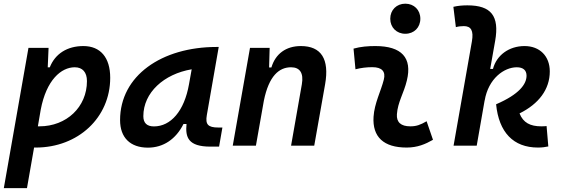

<svg xmlns="http://www.w3.org/2000/svg" viewBox="-28 -771 2978 1016"><path d="M114.7 224.6 152.3 9.8C155.3 9.8 158.2 9.8 161.1 9.8C385.7 9.8 555.2 -148.9 555.2 -359.4C555.2 -466.8 503.4 -527.3 413.1 -527.3C328.1 -527.3 263.7 -486.8 235.4 -414.6H224.6L229 -517.6H122.6L-7.8 224.6ZM172.4 -102.5 187.5 -190.4C217.3 -348.1 295.9 -415 367.7 -415C408.7 -415 432.1 -388.7 432.1 -341.8C432.1 -205.1 324.2 -102.5 180.7 -102.5C177.7 -102.5 174.8 -102.5 172.4 -102.5Z M754.9 10.3C836.4 10.3 902.8 -34.7 942.9 -114.7H959C952.1 -44.9 967.3 4.9 1085.4 4.9H1131.3L1148.9 -96.2H1127C1071.8 -96.2 1058.1 -113.3 1066.4 -161.6L1129.4 -522.5H1118.2C827.1 -522.5 607.4 -370.1 607.4 -135.3C607.4 -43 661.1 10.3 754.9 10.3ZM786.6 -102.1C749.5 -102.1 730.5 -120.1 730.5 -156.2C730.5 -281.2 839.4 -379.4 986.3 -404.3L972.2 -325.7C947.3 -183.1 875.5 -102.1 786.6 -102.1Z M1203.6 0H1326.2L1368.2 -237.8C1395 -370.1 1449.2 -415 1512.2 -415C1559.1 -415 1579.6 -384.3 1569.3 -325.2L1512.2 0H1634.8L1692.4 -325.2C1715.8 -458.5 1671.9 -527.3 1564 -527.3C1485.4 -527.3 1429.7 -486.3 1408.2 -414.1H1396L1398.9 -517.6H1294.9Z M2229.5 -129.4C2195.8 -109.9 2175.3 -102.5 2143.1 -102.5C2093.8 -102.5 2069.3 -124 2072.3 -166.5C2076.7 -231 2109.4 -278.8 2125 -345.2C2154.3 -465.3 2097.7 -527.3 1958 -527.3C1919.4 -527.3 1880.9 -524.4 1842.8 -513.7L1853 -404.3C1882.8 -412.1 1912.6 -415.5 1942.4 -415.5C1993.2 -415.5 2014.2 -392.6 2002.9 -349.1C1988.3 -290.5 1953.1 -224.1 1948.7 -153.3C1941.9 -46.4 2002 9.8 2124 9.8C2181.2 9.8 2223.1 -8.3 2263.2 -31.2ZM2116.7 -592.3C2163.1 -592.3 2196.3 -625.5 2196.3 -671.9C2196.3 -718.3 2163.1 -751.5 2116.7 -751.5C2070.8 -751.5 2037.1 -718.3 2037.1 -671.9C2037.1 -625.5 2070.8 -592.3 2116.7 -592.3Z M2818.8 9.8C2841.3 9.8 2856.9 7.3 2873.5 3.9L2864.3 -104C2855.5 -103 2849.6 -102.5 2836.4 -102.5C2777.8 -102.5 2740.7 -121.6 2721.2 -170.9C2822.8 -221.2 2881.3 -297.9 2881.3 -393.1C2881.3 -474.1 2828.1 -527.3 2747.6 -527.3C2665.5 -527.3 2599.6 -479 2580.6 -406.2H2565.9L2592.3 -555.2C2615.2 -686.5 2571.3 -742.7 2445.3 -742.7C2420.4 -742.7 2395.5 -740.7 2371.1 -734.9L2384.3 -627.4C2397.9 -631.3 2412.6 -632.8 2426.8 -632.8C2464.8 -632.8 2479 -608.4 2469.2 -552.2L2372.1 0H2494.6L2536.6 -240.2V-238.3C2556.2 -356 2640.1 -415 2706.5 -415C2740.2 -415 2758.3 -399.4 2758.3 -370.6C2758.3 -325.7 2719.7 -272 2597.2 -219.2C2611.8 -71.3 2688 9.8 2818.8 9.8Z"/></svg>

Font: Cascadia Code SemiBold
Style: Italic
Weight: 600
Italic angle: -10°
Monospace: yes
Designer: Aaron Bell
Foundry: Saja Typeworks
Version: Version 2404.023